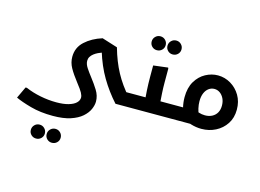

<svg xmlns="http://www.w3.org/2000/svg" viewBox="-122 -799 1937 1430"><g transform="rotate(15 846.5 -84.0)"><path d="M251.9 403.3Q229.3 403.3 213.7 388Q198 372.7 198 350.1Q198 327.6 213.8 311.8Q229.6 296 252.1 296Q274.7 296 290.3 311.8Q306 327.6 306 350.1Q306 372.7 290.2 388Q274.4 403.3 251.9 403.3ZM373.9 403.3Q351.3 403.3 335.7 388Q320 372.7 320 350.1Q320 327.6 335.8 311.8Q351.6 296 374.1 296Q396.7 296 412.3 311.8Q428 327.6 428 350.1Q428 372.7 412.2 388Q396.4 403.3 373.9 403.3Z M328 208Q231.7 208 156.2 187Q80.7 166 36.7 145.3L78.7 56H89Q142 79 204.2 91.3Q266.3 103.7 328 103.7Q382.7 103.7 420.5 92.8Q458.3 82 477.8 63.5Q497.3 45 497.3 22Q497.3 6.7 485.7 -14.8Q474 -36.3 441.3 -77.7Q399.7 -131 377.5 -171Q355.3 -211 355.3 -255Q355.3 -326.7 407.3 -374.3Q459.3 -422 538.3 -446.7L658.3 -409Q687 -306.7 730.3 -226.2Q773.7 -145.7 841.3 -70.3L756.7 0Q689.3 -75 639.2 -159.7Q589 -244.3 555.7 -353.7L565.7 -344Q549.3 -338.3 532.3 -330.2Q515.3 -322 501.2 -311Q487 -300 478.7 -286.2Q470.3 -272.3 470.3 -255Q470.3 -230 488.8 -201.8Q507.3 -173.7 532.3 -141.7Q561.3 -104.7 586.8 -63.8Q612.3 -23 612.3 22Q612.3 49.7 598.2 82Q584 114.3 551.2 143.2Q518.3 172 463.7 190Q409 208 328 208ZM756.7 0V-104.3H867.7V0ZM867.7 0V-104.3Q879.7 -104.3 883.7 -90.3Q887.7 -76.3 887.7 -52.7Q887.7 -30.7 883.7 -15.3Q879.7 0 867.7 0Z M950.9 -465Q928.3 -465 912.7 -480.3Q897 -495.7 897 -518.2Q897 -540.8 912.8 -556.5Q928.6 -572.3 951.1 -572.3Q973.7 -572.3 989.3 -556.5Q1005 -540.8 1005 -518.2Q1005 -495.7 989.2 -480.3Q973.4 -465 950.9 -465ZM1072.9 -465Q1050.3 -465 1034.7 -480.3Q1019 -495.7 1019 -518.2Q1019 -540.8 1034.8 -556.5Q1050.6 -572.3 1073.1 -572.3Q1095.7 -572.3 1111.3 -556.5Q1127 -540.8 1127 -518.2Q1127 -495.7 1111.2 -480.3Q1095.4 -465 1072.9 -465Z M1034.7 0V-104.3H1155V0ZM1155 0V-104.3Q1167 -104.3 1171 -90.4Q1175 -76.5 1175 -52.9Q1175 -30.6 1171 -15.3Q1167 0 1155 0ZM963 0 966 -42Q966 -42 963 -74.5Q960 -107 957 -158Q954 -209 954 -265V-348.3L1066 -362L1069 -354V-247Q1069 -206 1071.5 -165Q1074 -124 1076.5 -89.5Q1079 -55 1081.5 -34.5Q1084 -14 1084 -14L1069 0ZM868 0V-104.3H974V0ZM868 0Q857 0 852.5 -15.4Q848 -30.9 848 -53.3Q848 -76.3 852.5 -90.3Q857 -104.3 868 -104.3Z M1422 15Q1381.3 15 1340.5 2.5Q1299.7 -10 1260.7 -34.7L1323 -122.3Q1351 -105 1373.8 -97.2Q1396.7 -89.3 1422 -89.3Q1453.7 -89.3 1477.3 -102Q1501 -114.7 1513.7 -137.5Q1526.3 -160.3 1526.3 -191.3Q1526.3 -222.3 1514.7 -246.3Q1503 -270.3 1483.7 -284Q1464.3 -297.7 1440.7 -297.7Q1417 -297.7 1397.5 -283.5Q1378 -269.3 1367 -243.3Q1356 -217.3 1356 -180.7Q1356 -154 1362.3 -126.2Q1368.7 -98.3 1377.7 -81.7L1277 -31Q1260 -61.3 1250.5 -101.3Q1241 -141.3 1241 -180.7Q1241 -254 1270.3 -303.2Q1299.7 -352.3 1345.7 -377.2Q1391.7 -402 1440.7 -402Q1493.7 -402 1539.5 -374.8Q1585.3 -347.7 1613.3 -300.5Q1641.3 -253.3 1641.3 -191.3Q1641.3 -128 1611 -81.8Q1580.7 -35.7 1531 -10.3Q1481.3 15 1422 15ZM1155 0V-104.3H1358.7V0ZM1155 0Q1144 0 1139.5 -15.3Q1135 -30.7 1135 -53.3Q1135 -76.3 1139.5 -90.3Q1144 -104.3 1155 -104.3Z"/></g></svg>

Font: Fustat
Style: Regular
Weight: 400
Designer: Mohamed Gaber, Khaled Hosny, Laura Garcia Mut
Foundry: Kief Type Foundry, Alif Type Foundry, Hard Type Foundry
Version: Version 1.007